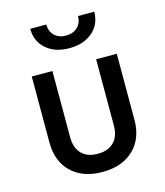

<svg xmlns="http://www.w3.org/2000/svg" viewBox="-117 -874 834 971"><g transform="rotate(-15 300.0 -388.0)"><path d="M300 9Q197 9 137.5 -48.5Q78 -106 78 -204V-550H186V-204Q186 -147 216 -116.5Q246 -86 300 -86Q354 -86 384.5 -116.5Q415 -147 415 -204V-550H523V-204Q523 -106 463 -48.5Q403 9 300 9ZM300 -639Q225 -639 179 -679Q133 -719 133 -785H217Q217 -749 239.5 -727Q262 -705 299 -705Q337 -705 360 -727Q383 -749 383 -785H468Q468 -719 421.5 -679Q375 -639 300 -639Z"/></g></svg>

Font: Tiny SemiBold
Style: Regular
Weight: 600
Designer: Philipp Nurullin, Konstantin Bulenkov
Foundry: JetBrains
Version: Version 2.251; ttfautohint (v1.8.4.7-5d5b)